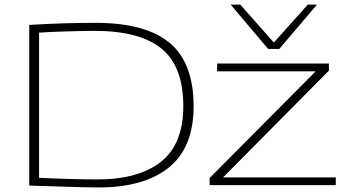

<svg xmlns="http://www.w3.org/2000/svg" viewBox="-20 -810 1519 840"><path d="M413 10Q351 10 270.5 7Q190 4 108 2V-701Q190 -706 260.5 -708Q331 -710 398 -710Q617 -710 722 -622.5Q827 -535 827 -345Q827 -164 718.5 -77Q610 10 413 10ZM405 -25Q587 -25 684.5 -102.5Q782 -180 782 -345Q782 -519 687 -597Q592 -675 393 -675Q365 -675 323.5 -674Q282 -673 236.5 -671.5Q191 -670 151 -667V-32Q176 -31 210.5 -29.5Q245 -28 282 -27Q319 -26 351.5 -25.5Q384 -25 405 -25ZM897 0V-31L1361 -498H930V-532H1419V-501L956 -34H1449V0ZM1367 -790 1202 -596H1153L989 -790H1031L1178 -624L1327 -790Z"/></svg>

Font: Georama Extended ExtraLight
Style: Regular
Weight: 200
Width: 7
Designer: Jean-Baptiste Levee
Foundry: Production Type
Version: Version 1.000